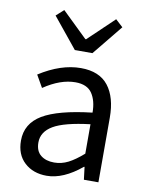

<svg xmlns="http://www.w3.org/2000/svg" viewBox="-92 -899 749 977"><g transform="rotate(10 282.0 -410.0)"><path d="M121 -798 160 -833 291 -706H295L428 -833L466 -798L339 -642H248ZM58 -141Q58 -229 137.5 -276.5Q217 -324 392 -344Q392 -405 366.5 -443Q341 -481 280 -481Q203 -481 117 -423L81 -486Q192 -557 295 -557Q391 -557 437 -498Q483 -439 483 -334V0H408L400 -65H397Q303 13 217 13Q147 13 102.5 -28Q58 -69 58 -141ZM392 -132V-284Q259 -268 203 -235Q147 -202 147 -147Q147 -103 173.5 -81.5Q200 -60 243 -60Q281 -60 315.5 -77.5Q350 -95 392 -132Z"/></g></svg>

Font: Noto Sans SC
Style: Regular
Weight: 400
Designer: Ryoko NISHIZUKA ____ (kana & ideographs); Paul D. Hunt (Latin, Greek & Cyrillic); Wenlong ZHANG ___ (bopomofo); Sandoll 
Foundry: Adobe Systems Incorporated
Version: Version 1.004